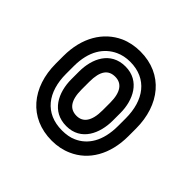

<svg xmlns="http://www.w3.org/2000/svg" viewBox="-120 -860 662 662"><g transform="rotate(45 211.0 -529.0)"><path d="M338 -547V-510C338 -435 308 -391 265 -372C250 -365 232 -362 212 -362C128 -362 84 -422 84 -510V-547C84 -622 115 -665 158 -685C173 -692 191 -696 211 -696C294 -696 338 -635 338 -547ZM212 -312C238 -312 263 -317 285 -327C349 -355 388 -421 388 -510V-547C388 -662 322 -746 211 -746C185 -746 159 -741 137 -731C74 -702 34 -637 34 -547V-510C34 -395 101 -312 212 -312ZM211 -673C139 -673 110 -611 110 -547V-510C110 -446 140 -383 212 -383C284 -383 312 -448 312 -510V-547C312 -609 282 -673 211 -673ZM211 -623C243 -623 262 -599 262 -547V-510C262 -457 243 -433 212 -433C179 -433 160 -456 160 -510V-547C160 -601 178 -623 211 -623Z"/></g></svg>

Font: Asimov
Style: NarOu
Weight: 500
Designer: Google
Version: Version 2.000980; 2014